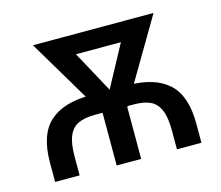

<svg xmlns="http://www.w3.org/2000/svg" viewBox="-81 -634 851 739"><g transform="rotate(-15 344.0 -265.0)"><path d="M52.7 0H150.4V-76.2C150.4 -110.7 154.6 -137.7 163.1 -157.2C171.5 -176.8 184.2 -190.4 201.2 -198.2C218.1 -206.1 240.2 -210 267.6 -210H420.9C448.9 -210 471.2 -206.1 487.8 -198.2C504.4 -190.4 516.9 -176.8 525.4 -157.2C533.9 -137.7 538.1 -110.7 538.1 -76.2V0H635.7V-76.2C635.7 -150.4 617.5 -204.1 581.1 -237.3C544.6 -270.5 491.2 -287.1 420.9 -287.1H267.6C197.3 -287.1 143.9 -270.7 107.4 -237.8C71 -204.9 52.7 -151 52.7 -76.2ZM519.5 -454.1V-530.3H192.4V-454.1ZM477.5 -530.3 317.4 -233.4 333 -197.3H390.6L586.9 -530.3ZM378.9 -230.5 215.8 -530.3H106.4L304.7 -197.3H362.3ZM395.5 0V-274.4H297.9V0Z"/></g></svg>

Font: Pretendard Variable
Style: Regular
Weight: 400
Designer: Base glyphs from Inter by Rasmus Andersson; Hangeul glyphs from Noto Sans CJK(Source Han Sans) by Jang Soo-young and Kan
Foundry: Kil Hyung-jin
Version: Version 1.309;Glyphs 3.2 (3225)